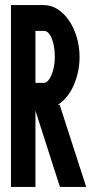

<svg xmlns="http://www.w3.org/2000/svg" viewBox="-20 -735 372 753"><path d="M215 -2 119 -301V-2H23V-715H152Q181 -715 206.5 -698.5Q232 -682 251 -654Q270 -626 281 -589Q292 -552 292 -512Q292 -454 270 -402.5Q248 -351 207 -324H214Q240 -243 266 -163Q292 -83 318 -2ZM152 -410Q161 -410 168.5 -418.5Q176 -427 182 -441Q188 -455 191.5 -473.5Q195 -492 195 -512Q195 -554 183 -584Q171 -614 152 -614H119V-410Z"/></svg>

Font: Fundamental  Brigade Condensed
Style: Regular
Weight: 400
Width: 3
Designer: Peter Wiegel, original typeface by Carl Albert Fahrenwaldt 1901
Foundry: Peter Wiegel
Version: Version 0.000 2012 initial release